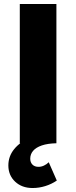

<svg xmlns="http://www.w3.org/2000/svg" viewBox="-20 -720 383 965"><path d="M79.5 0V-700H263.5V0ZM144 225Q90 225 56 193Q22 161 22 111.5Q22 65.5 51.2 29.5Q80.5 -6.5 132.2 -28.8Q184 -51 252.5 -55L263.5 0Q219.5 1 190.2 11Q161 21 146.5 38Q132 55 132 77.5Q132 96 143 107.2Q154 118.5 174 118.5Q187.5 118.5 201 112.2Q214.5 106 225 95.5L265.5 187.5Q239 205.5 207.8 215.2Q176.5 225 144 225Z"/></svg>

Font: Geologica Roman ExtraBold
Style: Regular
Weight: 800
Designer: Sindre Bremnes, Frode Helland
Foundry: Monokrom Skriftforlag AS
Version: Version 1.010;gftools[0.9.28]